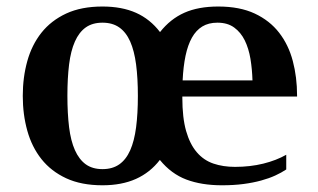

<svg xmlns="http://www.w3.org/2000/svg" viewBox="-20 -549 961 580"><path d="M639.2 -529.3Q704.1 -529.3 749.5 -508.1Q794.9 -486.8 823.2 -450.2Q851.6 -413.6 864.5 -364.7Q877.4 -315.9 877.4 -260.3V-257.3H530.8V-253.9Q530.8 -193.4 542.2 -153.3Q553.7 -113.3 574.5 -89.1Q595.2 -64.9 624.5 -54.9Q653.8 -44.9 689.9 -44.9Q735.8 -44.9 775.4 -54.7Q814.9 -64.5 844.7 -81.5V-37.1Q830.1 -27.3 811.5 -18.8Q793 -10.3 769 -3.7Q745.1 2.9 715.8 6.8Q686.5 10.7 650.4 10.7Q588.9 10.7 543 -6.6Q497.1 -23.9 462.9 -65.9Q433.6 -27.8 390.6 -8.5Q347.7 10.7 289.6 10.7Q225.6 10.7 179.9 -10.5Q134.3 -31.7 105.2 -68.4Q76.2 -105 62.5 -154.1Q48.8 -203.1 48.8 -259.3Q48.8 -315.4 62.5 -364.5Q76.2 -413.6 105.2 -450.2Q134.3 -486.8 179.9 -508.1Q225.6 -529.3 289.6 -529.3Q348.1 -529.3 390.9 -510.3Q433.6 -491.2 463.4 -452.1Q494.6 -491.7 536.9 -510.5Q579.1 -529.3 639.2 -529.3ZM183.6 -259.8Q183.6 -206.1 188.7 -164.8Q193.8 -123.5 206.3 -95.5Q218.8 -67.4 239 -52.7Q259.3 -38.1 289.6 -38.1Q319.8 -38.1 340.3 -52.5Q360.8 -66.9 373.3 -95Q385.7 -123 391.1 -164.3Q396.5 -205.6 396.5 -259.3Q396.5 -313 391.1 -354.2Q385.7 -395.5 373.3 -423.6Q360.8 -451.7 340.3 -466.1Q319.8 -480.5 289.6 -480.5Q259.3 -480.5 239 -466.1Q218.8 -451.7 206.3 -423.6Q193.8 -395.5 188.7 -354.2Q183.6 -313 183.6 -259.8ZM636.7 -480.5Q609.9 -480.5 591.1 -469Q572.3 -457.5 559.8 -435.3Q547.4 -413.1 540.5 -380.6Q533.7 -348.1 531.7 -306.2H742.7Q741.7 -339.8 736.6 -371.1Q731.4 -402.3 719.5 -426.8Q707.5 -451.2 687.5 -465.8Q667.5 -480.5 636.7 -480.5Z"/></svg>

Font: Arian AMU Serif
Style: Bold
Weight: 700
Designer: Ruben Hakobyan (Tarumian)
Foundry: Ruben Hakobyan (Tarumian)
Version: Version 1.002